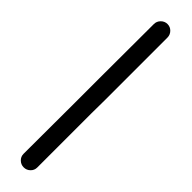

<svg xmlns="http://www.w3.org/2000/svg" viewBox="-352 -782 971 971"><g transform="rotate(45 133.0 -296.5)"><path d="M132 -810Q152 -810 166 -795.5Q180 -781 180 -761V-316Q180 -267 179 -218V169Q179 189 164.5 203Q150 217 130 217Q110 217 95.5 203Q81 189 81 169Q81 -14 82 -197V-374Q83 -567 83 -761Q83 -781 97.5 -795.5Q112 -810 132 -810Z"/></g></svg>

Font: Bad Comic
Style: Regular
Weight: 400
Designer: GGBotNet
Foundry: f0n7
Version: 0.9